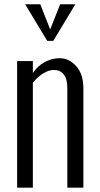

<svg xmlns="http://www.w3.org/2000/svg" viewBox="-20 -867 460 887"><path d="M226.1 -678.2H198.2L96.2 -847.2H166L211.9 -731L257.8 -847.2H328.1ZM131.8 0H59.1V-585H131.8V-529.8Q154.3 -563 187.3 -580.6Q220.2 -598.1 255.9 -598.1Q298.8 -598.1 332 -561.5Q365.2 -524.4 365.2 -459V0H291V-460.9Q291 -502.4 274.4 -523.2Q257.8 -543.9 229 -543.9Q206.1 -543.9 179.9 -528.1Q153.8 -512.2 131.8 -484.9Z"/></svg>

Font: VL Oswald
Style: Light
Weight: 300
Designer: vernon adams
Foundry: vernon adams
Version: Version ; ttfautohint (v0.92.18-e454-dirty) -l 8 -r 50 -G 20